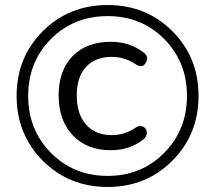

<svg xmlns="http://www.w3.org/2000/svg" viewBox="-20 -734 855 763"><path d="M408 9Q254 9 150 -95.5Q46 -200 46 -353Q46 -506 150 -610Q254 -714 408 -714Q561 -714 665 -610Q769 -506 769 -353Q769 -200 665 -95.5Q561 9 408 9ZM408 -35Q542 -35 632.5 -126.5Q723 -218 723 -353Q723 -488 632.5 -579Q542 -670 408 -670Q273 -670 182.5 -579Q92 -488 92 -353Q92 -218 182.5 -126.5Q273 -35 408 -35ZM421 -137Q325 -137 269 -196.5Q213 -256 213 -355Q213 -454 268.5 -511Q324 -568 421 -568Q494 -568 550 -526Q573 -510 560 -485.5Q547 -461 520 -478Q476 -508 424 -508Q359 -508 322 -468Q285 -428 285 -355Q285 -281 322 -239Q359 -197 424 -197Q477 -197 521 -228Q538 -238 551 -229.5Q564 -221 563.5 -206Q563 -191 550 -180Q495 -137 421 -137Z"/></svg>

Font: Nunito
Style: Regular
Weight: 400
Designer: Vernon Adams
Foundry: Vernon Adams
Version: Version 3.602